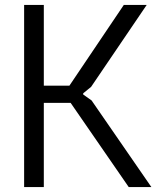

<svg xmlns="http://www.w3.org/2000/svg" viewBox="-20 -760 638 780"><path d="M78 -740H158V-412H262L483 -740H576L350 -407L318 -381V-376L352 -352L595 0H503L267 -342H158V0H78Z"/></svg>

Font: Encode Sans Condensed
Style: Regular
Weight: 400
Designer: Pablo Impallari, Andres Torresi
Foundry: Pablo Impallari, Andres Torresi
Version: Version 1.000; ttfautohint (v1.00) -l 8 -r 50 -G 200 -x 14 -